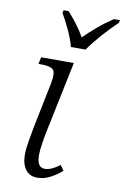

<svg xmlns="http://www.w3.org/2000/svg" viewBox="-88 -818 572 879"><g transform="rotate(10 198.5 -378.0)"><path d="M148 10Q113 10 94 -15.5Q75 -41 75 -84Q75 -111 82 -151.5Q89 -192 95 -223L137 -429Q146 -478 132.5 -491Q119 -504 80 -504H64L71 -536H223L155 -209Q150 -186 144.5 -151Q139 -116 139 -94Q139 -36 175 -36Q191 -36 208 -43.5Q225 -51 245 -66L262 -42Q241 -23 211 -6.5Q181 10 148 10ZM197 -606Q188 -641 168.5 -682.5Q149 -724 132 -753L135 -766H158Q182 -739 201.5 -713.5Q221 -688 238 -658Q264 -684 297.5 -712.5Q331 -741 369 -766H397L394 -753Q359 -720 324.5 -681Q290 -642 265 -606Z"/></g></svg>

Font: Noto Serif Light
Style: Italic
Weight: 300
Italic angle: -12°
Designer: Monotype Design Team
Foundry: Monotype Imaging Inc.
Version: Version 2.013